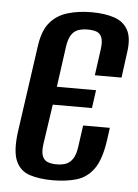

<svg xmlns="http://www.w3.org/2000/svg" viewBox="-48 -638 496 688"><g transform="rotate(5 200.5 -294.0)"><path d="M167 12Q120 12 85 1Q50 -10 34.5 -44.5Q19 -79 28 -149L73 -466Q81 -520 105.5 -548.5Q130 -577 168.5 -588.5Q207 -600 254 -600Q302 -600 336 -588.5Q370 -577 385.5 -548Q401 -519 393 -466L381 -376H285L298 -470Q302 -499 296 -513.5Q290 -528 277 -532.5Q264 -537 245 -537Q227 -537 212 -532Q197 -527 187 -512Q177 -497 173 -468L153 -323H294L285 -258H144L123 -115Q119 -86 125 -71Q131 -56 144.5 -51Q158 -46 176 -46Q194 -46 208.5 -51Q223 -56 233.5 -71Q244 -86 248 -115L259 -193H355L349 -149Q339 -78 314.5 -44Q290 -10 252.5 1Q215 12 167 12Z"/></g></svg>

Font: Alumni Sans SemiBold
Style: Italic
Weight: 600
Italic angle: -8°
Version: Version 1.016